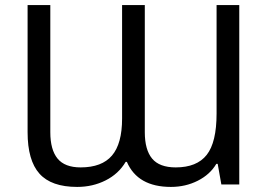

<svg xmlns="http://www.w3.org/2000/svg" viewBox="-20 -734 1070 764"><path d="M660.2 9.8Q527.8 9.8 484.9 -89.8H480Q451.7 -42 400.1 -16.1Q348.6 9.8 287.1 9.8Q184.1 9.8 137 -43Q89.8 -95.7 89.8 -208V-713.9H180.2V-208Q180.2 -138.2 209 -103Q237.8 -67.9 300.8 -67.9Q385.3 -67.9 425.5 -115Q465.8 -162.1 465.8 -262.2V-713.9H556.2V-208Q556.2 -138.2 585.2 -103Q614.3 -67.9 679.2 -67.9Q763.2 -67.9 802.5 -117.7Q841.8 -167.5 841.8 -282.2V-713.9H932.1V0H860.8L846.2 -82H840.8Q815.9 -39.6 767.1 -14.9Q718.3 9.8 660.2 9.8Z"/></svg>

Font: NotoSans
Style: Regular
Weight: 400
Designer: Monotype Design team
Foundry: Monotype Imaging Inc.
Version: Version 1.04